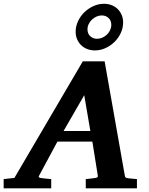

<svg xmlns="http://www.w3.org/2000/svg" viewBox="-73 -1019 808 1039"><path d="M382.8 -503.9 271 -310.1H416ZM391.1 0V-49.8Q398.9 -50.8 407 -51.5Q415 -52.2 421.9 -53.2Q429.7 -54.2 437 -55.2Q446.8 -56.2 452.1 -58.6Q457.5 -61 456.1 -69.8L426.8 -252.9H237.8L139.2 -69.8Q134.3 -62.5 138.2 -59.3Q142.1 -56.2 151.9 -55.2Q159.7 -54.2 168.5 -53.2Q175.8 -52.2 185.1 -51.5Q194.3 -50.8 204.1 -49.8V0H-53.2V-49.8L4.9 -56.2L375 -687H493.2L602.1 -70.8Q603.5 -61 607.2 -58.3Q610.8 -55.7 622.1 -54.2Q628.9 -53.7 636.7 -52.7Q643.6 -51.8 651.6 -51.3Q659.7 -50.8 668 -49.8V0ZM529.3 -884.3Q529.3 -907.2 514.6 -921.4Q500 -935.5 477.5 -935.5Q462.9 -935.5 449 -929.2Q435.1 -922.9 424.3 -912.6Q413.6 -902.3 407 -888.7Q400.4 -875 400.4 -860.4Q400.4 -837.4 415.3 -823.2Q430.2 -809.1 452.1 -809.1Q467.3 -809.1 481.2 -815.4Q495.1 -821.8 505.9 -832Q516.6 -842.3 522.9 -856Q529.3 -869.6 529.3 -884.3ZM593.3 -897.5Q593.3 -867.2 580.3 -839.8Q567.4 -812.5 546.1 -791.7Q524.9 -771 497.3 -758.5Q469.7 -746.1 440.4 -746.1Q418.5 -746.1 399.4 -753.4Q380.4 -760.7 366.5 -774.2Q352.5 -787.6 344.5 -806.2Q336.4 -824.7 336.4 -847.2Q336.4 -877 349.4 -904.5Q362.3 -932.1 383.8 -952.9Q405.3 -973.6 432.9 -986.1Q460.4 -998.5 490.2 -998.5Q512.2 -998.5 531.2 -991Q550.3 -983.4 564 -970Q577.6 -956.5 585.4 -938Q593.3 -919.4 593.3 -897.5Z"/></svg>

Font: Charis SIL Eur
Style: Bold Italic
Weight: 700
Italic angle: -11°
Foundry: SIL International
Version: Version 5.000